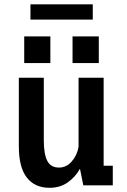

<svg xmlns="http://www.w3.org/2000/svg" viewBox="-20 -861 590 892"><path d="M210 11.5Q141.5 11.5 104.5 -36.2Q67.5 -84 67.5 -181V-500H183.5V-209Q183.5 -145.5 199.5 -114Q215.5 -82.5 254 -82.5Q289 -82.5 314 -111.8Q339 -141 345 -179.5V-500H461.5V-91H504V0H367L351.5 -77Q331 -39.5 295.2 -14Q259.5 11.5 210 11.5ZM92.5 -692H214V-568H92.5ZM317 -692H439V-568H317ZM121.5 -770V-841H411V-770Z"/></svg>

Font: Trispace SemiCondensed Medium
Style: Regular
Weight: 500
Width: 4
Designer: Tyler Finck
Foundry: Etcetera Type Company
Version: Version 1.210; ttfautohint (v1.8.3)